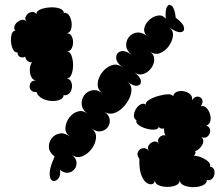

<svg xmlns="http://www.w3.org/2000/svg" viewBox="-20 -747 915 791"><path d="M130 -368Q111 -367 105 -379Q99 -391 105 -403.5Q111 -416 130 -416Q116 -416 109 -430Q102 -444 103 -462Q104 -480 112 -491Q102 -489 93.5 -496Q85 -503 84 -514Q75 -508 64 -512Q53 -516 52 -531Q41 -530 34 -543Q27 -556 25.5 -574Q24 -592 28 -606Q32 -620 43 -621Q34 -633 42.5 -646Q51 -659 65.5 -664Q80 -669 90 -658Q80 -669 87 -681Q94 -693 107.5 -697Q121 -701 130 -689Q129 -701 146 -708Q163 -715 185 -716.5Q207 -718 224.5 -712.5Q242 -707 243 -694Q256 -696 264 -684.5Q272 -673 274.5 -656.5Q277 -640 272.5 -626Q268 -612 255 -610Q268 -610 274.5 -599Q281 -588 281 -573Q281 -558 274.5 -546.5Q268 -535 255 -535Q268 -535 274.5 -518Q281 -501 281 -479Q281 -457 274.5 -440.5Q268 -424 255 -424Q269 -421 273.5 -409.5Q278 -398 276 -384.5Q274 -371 265 -362Q256 -353 242 -355Q242 -343 227.5 -336.5Q213 -330 192.5 -331Q172 -332 154.5 -341Q137 -350 130 -368ZM205 -102Q183 -119 181.5 -139.5Q180 -160 192.5 -176.5Q205 -193 225.5 -197Q246 -201 268 -184Q248 -199 249.5 -221Q251 -243 265 -262Q279 -281 300 -287.5Q321 -294 340 -279Q318 -296 316.5 -317Q315 -338 327 -354.5Q339 -371 360 -375Q381 -379 403 -362Q381 -378 382.5 -402.5Q384 -427 400.5 -448.5Q417 -470 440 -478Q463 -486 485 -470Q458 -490 458.5 -510Q459 -530 477.5 -535.5Q496 -541 524 -520Q502 -537 500 -557Q498 -577 510 -593Q522 -609 542 -612.5Q562 -616 584 -600Q570 -615 575 -633.5Q580 -652 596 -666Q612 -680 631 -683Q650 -686 663 -670Q660 -707 668.5 -720Q677 -733 688.5 -722Q700 -711 704 -674Q735 -651 738 -633.5Q741 -616 723.5 -614.5Q706 -613 675 -636Q695 -622 692.5 -599.5Q690 -577 675 -556.5Q660 -536 638.5 -528Q617 -520 598 -535Q616 -521 615.5 -501.5Q615 -482 602 -465Q589 -448 570 -442Q551 -436 533 -449Q559 -430 560.5 -413.5Q562 -397 546 -394Q530 -391 504 -411Q521 -399 521.5 -379Q522 -359 511 -338Q500 -317 483 -301Q466 -285 446.5 -280Q427 -275 410 -287Q430 -273 432 -254.5Q434 -236 423.5 -222.5Q413 -209 395 -206Q377 -203 357 -218Q378 -202 375.5 -178Q373 -154 357 -133Q341 -112 318.5 -103Q296 -94 275 -110Q293 -96 295 -80Q297 -64 287.5 -51Q278 -38 261.5 -35.5Q245 -33 227 -47Q230 -28 223.5 -16.5Q217 -5 207 -2Q197 1 190 -8Q183 -17 185 -39.5Q187 -62 205 -102ZM554 -93Q542 -109 548.5 -121.5Q555 -134 569 -136.5Q583 -139 595 -124Q585 -136 592.5 -148Q600 -160 613 -163.5Q626 -167 636 -154Q625 -168 636.5 -180.5Q648 -193 662 -189Q655 -199 656 -218Q642 -214 634 -224Q631 -214 615.5 -213Q600 -212 581.5 -217.5Q563 -223 551 -232Q539 -241 542 -252Q531 -258 531.5 -271Q532 -284 539.5 -297Q547 -310 558.5 -316.5Q570 -323 581 -316Q578 -325 593.5 -335Q609 -345 631.5 -351.5Q654 -358 672 -358.5Q690 -359 693 -350Q696 -364 709 -369Q722 -374 737.5 -371Q753 -368 763.5 -358.5Q774 -349 771 -334Q782 -350 795 -349Q808 -348 813 -336.5Q818 -325 807 -309Q820 -313 830 -303Q840 -293 845 -277.5Q850 -262 846.5 -248Q843 -234 830 -230Q846 -223 846 -209Q846 -195 836 -185.5Q826 -176 810 -182Q824 -168 812.5 -149Q801 -130 784 -124Q789 -114 778 -105Q791 -106 808.5 -99Q826 -92 837.5 -81.5Q849 -71 845 -61Q861 -58 863.5 -42.5Q866 -27 857.5 -14.5Q849 -2 832 -5Q832 9 815.5 16.5Q799 24 777 24Q755 24 738 17Q721 10 721 -5Q721 9 705.5 16Q690 23 669.5 23Q649 23 633.5 16Q618 9 618 -5Q618 7 608 11Q598 15 585 7Q572 -1 562.5 -25Q553 -49 554 -93Z"/></svg>

Font: Rubik Bubbles
Style: Regular
Weight: 400
Designer: Hubert and Fischer, NaN
Foundry: Hubert and Fischer, NaN
Version: Version 2.200